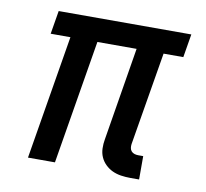

<svg xmlns="http://www.w3.org/2000/svg" viewBox="-65 -601 731 680"><g transform="rotate(10 300.0 -261.0)"><path d="M445 8Q428 8 411.5 5.5Q395 3 381 -3.5Q367 -10 355.5 -21Q344 -32 337.5 -46.5Q331 -61 330.5 -78Q330 -95 333 -111L388 -446H247L173 0H76L150 -446H79L93 -530H570L556 -446H485L429 -111Q428 -104 429 -97Q430 -90 434.5 -85Q439 -80 445.5 -78Q452 -76 459 -76H477V8Z"/></g></svg>

Font: Iosevka Curly MdExObl
Style: Regular
Weight: 500
Width: 7
Italic angle: -9°
Monospace: yes
Designer: Belleve Invis
Foundry: Belleve Invis
Version: Version 11.1.0; ttfautohint (v1.8.3)